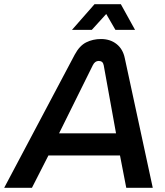

<svg xmlns="http://www.w3.org/2000/svg" viewBox="-59 -900 793 920"><path d="M-39 0 299 -638Q322 -681 354 -697Q386 -713 425 -713Q469 -713 499.5 -689Q530 -665 539 -621L673 0H546L516 -155H173L94 0ZM224 -261H497L438 -587Q436 -598 430 -603Q424 -608 414 -608Q405 -608 398 -603Q391 -598 386 -588ZM286 -757 394 -880H520L588 -757H494L450 -833L381 -757Z"/></svg>

Font: MuseoModerno Thin Medium
Style: Italic
Weight: 500
Italic angle: -9°
Version: Version 1.003